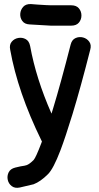

<svg xmlns="http://www.w3.org/2000/svg" viewBox="-20 -715 485 943"><path d="M77 206Q141 191 145 190Q179 177 215 141Q242 115 277 23Q301 -40 336 -154Q376 -285 423 -470Q430 -494 418.5 -510Q407 -526 388 -531Q369 -536 351 -528Q333 -520 327 -496Q277 -301 241 -183L233 -157Q157 -329 128 -489Q123 -514 106 -523Q89 -532 69.5 -528.5Q50 -525 37.5 -510Q25 -495 30 -471Q67 -263 183 -26Q185 -23 186 -20L183 -12Q156 59 145 71Q125 91 111 96Q103 99 81 102L55 108Q31 114 22.5 131.5Q14 149 18 168Q22 187 37.5 199Q53 211 77 206ZM229 -589H330Q355 -589 367.5 -604Q380 -619 380 -639Q380 -659 367.5 -674Q355 -689 330 -689H231Q224 -689 204.5 -690Q185 -691 164 -692.5Q143 -694 132 -695Q107 -696 94 -681.5Q81 -667 79.5 -647.5Q78 -628 89.5 -612Q101 -596 126 -595Q227 -589 229 -589Z"/></svg>

Font: Balsamiq Sans
Style: Regular
Weight: 400
Designer: Michael Angeles
Foundry: Balsamiq SRL
Version: Version 1.020; ttfautohint (v1.8.4.7-5d5b);gftools[0.9.26]